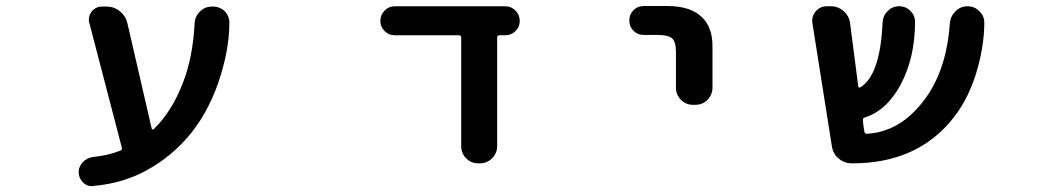

<svg xmlns="http://www.w3.org/2000/svg" viewBox="-20 -569 3540 647"><path d="M293.9 57.6Q292 58.6 290 58.6Q272.5 58.6 259.8 45.9Q245.1 31.2 245.1 10.7Q245.1 -2 252 -13.2Q258.8 -24.4 269.5 -31.2Q280.3 -38.1 293.9 -40Q343.8 -44.9 385.7 -61.5Q392.6 -64.5 390.6 -71.3L281.2 -491.2Q279.3 -497.1 279.3 -502.9Q279.3 -517.6 289.1 -530.3Q302.7 -546.9 324.2 -546.9H338.9Q364.3 -546.9 383.8 -531.2Q403.3 -515.6 409.2 -491.2L491.2 -135.7Q492.2 -133.8 494.1 -132.8Q496.1 -131.8 498 -133.8Q558.6 -192.4 595.7 -288.1Q629.9 -375 635.7 -489.3Q636.7 -513.7 653.8 -530.3Q670.9 -546.9 694.3 -546.9H697.3Q720.7 -546.9 738.3 -530.3Q752.9 -514.6 752.9 -493.2Q752.9 -399.4 715.8 -291Q676.8 -178.7 608.4 -102.1Q540 -25.4 449.2 17.6Q377 50.8 293.9 57.6Z M1591.8 -18.6Q1567.4 -18.6 1550.8 -35.6Q1534.2 -52.7 1534.2 -76.2V-442.4Q1534.2 -450.2 1526.4 -450.2H1310.5Q1290 -450.2 1275.9 -464.4Q1261.7 -478.5 1261.7 -498.5Q1261.7 -518.6 1275.9 -533.2Q1290 -547.9 1310.5 -547.9H1682.6Q1703.1 -547.9 1717.3 -533.2Q1731.4 -518.6 1731.4 -498.5Q1731.4 -478.5 1717.3 -464.4Q1703.1 -450.2 1682.6 -450.2H1663.1Q1655.3 -450.2 1655.3 -442.4V-76.2Q1655.3 -52.7 1638.2 -35.6Q1621.1 -18.6 1597.7 -18.6Z M2315.4 -215.8Q2291 -215.8 2274.4 -232.9Q2257.8 -250 2257.8 -273.4V-394.5Q2257.8 -427.7 2245.1 -439.5Q2232.4 -451.2 2197.3 -451.2H2149.4Q2128.9 -451.2 2114.7 -465.3Q2100.6 -479.5 2100.6 -500Q2100.6 -520.5 2114.7 -534.7Q2128.9 -548.8 2149.4 -548.8H2227.5Q2308.6 -548.8 2346.7 -509.8Q2381.8 -475.6 2380.9 -410.2V-273.4Q2380.9 -250 2364.3 -232.9Q2347.7 -215.8 2323.2 -215.8Z M2850.6 -18.6Q2825.2 -18.6 2806.2 -34.7Q2787.1 -50.8 2783.2 -76.2L2717.8 -490.2Q2716.8 -495.1 2716.8 -499Q2716.8 -516.6 2728.5 -530.3Q2743.2 -547.9 2766.6 -547.9H2779.3Q2804.7 -547.9 2823.2 -531.2Q2841.8 -514.6 2844.7 -490.2L2872.1 -278.3Q2872.1 -275.4 2874.5 -274.4Q2877 -273.4 2878.9 -274.4Q2946.3 -315.4 2954.1 -493.2Q2955.1 -515.6 2971.2 -531.7Q2987.3 -547.9 3009.8 -547.9Q3033.2 -547.9 3048.8 -531.2Q3063.5 -516.6 3063.5 -496.1Q3063.5 -374 3014.6 -283.2Q2967.8 -196.3 2893.6 -172.9Q2886.7 -170.9 2887.7 -163.6Q2888.7 -156.2 2889.6 -145.5Q2891.6 -133.8 2892.6 -126Q2893.6 -118.2 2900.4 -118.2Q3013.7 -124 3094.7 -232.4Q3169.9 -332 3180.7 -490.2Q3182.6 -513.7 3199.7 -530.8Q3216.8 -547.9 3240.2 -547.9Q3264.6 -547.9 3281.2 -530.3Q3296.9 -514.6 3296.9 -493.2Q3296.9 -412.1 3268.6 -319.3Q3238.3 -222.7 3178.7 -154.8Q3119.1 -86.9 3037.6 -52.7Q2956.1 -18.6 2852.5 -18.6Z"/></svg>

Font: Rounded Mgen+ 2m medium
Style: Regular
Weight: 500
Designer: [Source Han Sans]
Ryoko NISHIZUKA  (kana & ideographs); Paul D. Hunt (Latin, Greek & Cyrillic); Wenlong ZHANG  (bopomofo
Version: Version 1.059.20150602